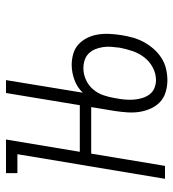

<svg xmlns="http://www.w3.org/2000/svg" viewBox="11 -581 578 640"><g transform="rotate(-90 300.0 -261.0)"><path d="M24 0 106 -492H43V-530H155L114 -284H291L284 -246H108L67 0ZM352 8Q332 8 312.5 2Q293 -4 279.5 -17Q266 -30 258 -48Q250 -66 247 -85.5Q244 -105 245.5 -126Q247 -147 250 -167L310 -530H353L311 -274Q329 -293 354 -302Q379 -311 404 -311Q423 -311 441.5 -305.5Q460 -300 473 -287.5Q486 -275 494 -258.5Q502 -242 505 -223.5Q508 -205 507 -185Q506 -165 503 -146Q500 -127 495 -108.5Q490 -90 480.5 -72Q471 -54 457.5 -38.5Q444 -23 427 -12Q410 -1 390.5 3.5Q371 8 352 8ZM353 -30Q375 -30 395.5 -41Q416 -52 429.5 -70Q443 -88 450 -109Q457 -130 461 -151Q463 -165 464 -179Q465 -193 463 -206.5Q461 -220 456 -232.5Q451 -245 441.5 -254.5Q432 -264 419 -268Q406 -272 392 -272Q373 -272 354 -263.5Q335 -255 322 -239.5Q309 -224 302.5 -205Q296 -186 293 -167L292 -161Q289 -146 288 -131.5Q287 -117 288 -103.5Q289 -90 293 -76.5Q297 -63 305 -52Q313 -41 326 -35.5Q339 -30 353 -30Z"/></g></svg>

Font: Iosevka Slab XLtEx
Style: Italic
Weight: 200
Width: 7
Italic angle: -9°
Monospace: yes
Designer: Belleve Invis
Foundry: Belleve Invis
Version: Version 11.1.0; ttfautohint (v1.8.3)